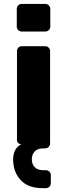

<svg xmlns="http://www.w3.org/2000/svg" viewBox="-20 -755 333 977"><path d="M197.6 202.5Q122.9 202.5 84.9 161.1Q46.9 119.8 46.9 55.8Q46.9 27.9 57.8 8.3Q68.7 -11.3 87.6 -20.3L83.3 -21.8Q76.4 -22.5 71.4 -28.1Q66.4 -33.6 66.4 -40.9V-494.9Q66.4 -505.5 73.6 -512.8Q80.9 -520 91.5 -520H209.7Q220.4 -520 227.6 -512.8Q234.9 -505.5 234.9 -494.9V-25.1Q234.9 -14.5 227.6 -7.2Q220.4 0 209.7 0H201.6Q171.1 0 156.5 15.8Q141.9 31.5 141.9 55.8Q141.9 80 156.5 95.6Q171.1 111.1 201.6 111.1H213.5Q224.1 111.1 231.4 118.4Q238.6 125.6 238.6 136.3V177.4Q238.6 188 231.4 195.3Q224.1 202.5 213.5 202.5ZM90.5 -594.5Q79.9 -594.5 72.6 -601.8Q65.4 -609 65.4 -619.6V-709.5Q65.4 -720.1 72.6 -727.6Q79.9 -735 90.5 -735H210.4Q221 -735 228.4 -727.6Q235.9 -720.1 235.9 -709.5V-619.6Q235.9 -609 228.4 -601.8Q221 -594.5 210.4 -594.5Z"/></svg>

Font: Rubik Light
Style: Regular
Weight: 300
Designer: Hubert and Fischer
Foundry: Hubert and Fischer
Version: Version 2.300;gftools[0.9.30]